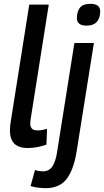

<svg xmlns="http://www.w3.org/2000/svg" viewBox="-20 -764 544 1004"><path d="M133 -740H235L143 -158Q141 -147 139.5 -137Q138 -127 138 -117Q138 -103 146 -92.5Q154 -82 177 -82Q188 -82 200 -84Q212 -86 226 -90L223 -8Q202 0 176.5 5Q151 10 125 10Q77 10 54.5 -13.5Q32 -37 32 -80Q32 -91 33 -103.5Q34 -116 36 -127ZM453 -744Q504 -744 504 -704Q502 -630 433 -630Q381 -630 382 -671Q383 -706 399 -725Q415 -744 453 -744ZM471 -539 381 26Q366 122 329 171Q292 220 218 220Q203 220 181 217.5Q159 215 140 209L163 125Q175 129 185 130.5Q195 132 204 132Q238 132 255 104.5Q272 77 279 28L369 -539Z"/></svg>

Font: Georama Medium
Style: Italic
Weight: 500
Italic angle: -9°
Designer: Jean-Baptiste Levee
Foundry: Production Type
Version: Version 1.000